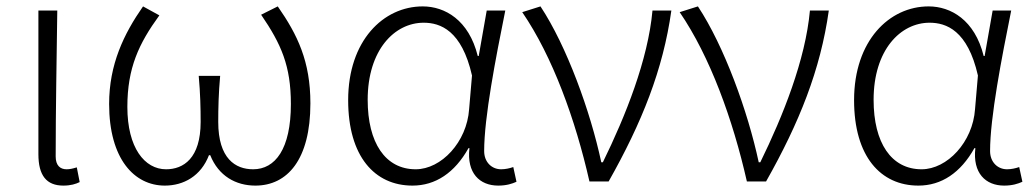

<svg xmlns="http://www.w3.org/2000/svg" viewBox="-20 -567 3236 600"><path d="M178 13C201 13 217 8 229 2L220 -44C207 -40 198 -38 188 -38C168 -38 154 -50 154 -78C154 -225 157 -379 159 -534H100V-85C100 -19 125 13 178 13Z M495 13C554 13 608 -17 633 -82H637C663 -17 717 13 778 13C878 13 950 -68 950 -244C950 -375 910 -458 848 -547L796 -521C859 -429 889 -361 889 -242C889 -101 840 -38 771 -38C716 -38 662 -71 662 -186C662 -228 663 -275 668 -330H601C606 -275 607 -228 607 -186C607 -72 553 -38 499 -38C432 -38 378 -105 378 -233C378 -355 414 -431 478 -519L427 -547C367 -461 321 -366 321 -242C321 -70 400 13 495 13Z M1269 13C1341 13 1401 -27 1444 -104H1447C1438 -26 1479 13 1537 13C1563 13 1581 7 1594 1L1584 -45C1573 -41 1559 -38 1546 -38C1517 -38 1493 -60 1493 -95C1493 -200 1529 -385 1559 -534H1501L1476 -392H1473C1445 -505 1370 -547 1301 -547C1178 -547 1068 -440 1068 -254C1068 -78 1151 13 1269 13ZM1279 -38C1184 -38 1129 -121 1129 -255C1129 -411 1213 -496 1304 -496C1356 -496 1423 -472 1455 -331L1446 -226C1439 -123 1359 -38 1279 -38Z M1822 0H1882C1986 -184 2052 -349 2078 -534H2019C2005 -380 1935 -205 1864 -60H1859C1825 -219 1751 -423 1669 -547L1612 -529C1707 -390 1778 -194 1822 0Z M2314 0H2374C2478 -184 2544 -349 2570 -534H2511C2497 -380 2427 -205 2356 -60H2351C2317 -219 2243 -423 2161 -547L2104 -529C2199 -390 2270 -194 2314 0Z M2850 13C2922 13 2982 -27 3025 -104H3028C3019 -26 3060 13 3118 13C3144 13 3162 7 3175 1L3165 -45C3154 -41 3140 -38 3127 -38C3098 -38 3074 -60 3074 -95C3074 -200 3110 -385 3140 -534H3082L3057 -392H3054C3026 -505 2951 -547 2882 -547C2759 -547 2649 -440 2649 -254C2649 -78 2732 13 2850 13ZM2860 -38C2765 -38 2710 -121 2710 -255C2710 -411 2794 -496 2885 -496C2937 -496 3004 -472 3036 -331L3027 -226C3020 -123 2940 -38 2860 -38Z"/></svg>

Font: Noto Sans TC Light
Style: Regular
Weight: 300
Designer: Ryoko NISHIZUKA 西塚涼子 (kana, bopomofo & ideographs); Paul D. Hunt (Latin, Greek & Cyrillic); Sandoll Communications 산돌커뮤니
Foundry: Adobe
Version: Version 2.004;hotconv 1.0.118;makeotfexe 2.5.65603